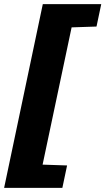

<svg xmlns="http://www.w3.org/2000/svg" viewBox="-34 -763 512 933"><path d="M-14 150 174 -743H458L435 -634L314 -630L173 37L292 41L269 150Z"/></svg>

Font: Saira Thin ExtraBold
Style: Italic
Weight: 800
Italic angle: -12°
Version: Version 1.101